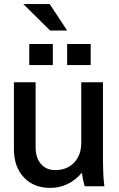

<svg xmlns="http://www.w3.org/2000/svg" viewBox="-20 -910 579 938"><path d="M394 0Q385 -28 380 -66Q316 8 225 8Q145 8 96.5 -43.5Q48 -95 48 -181V-508H154V-190Q154 -139 180 -109Q206 -79 250 -79Q307 -79 342 -115.5Q377 -152 377 -213V-508H483V-148Q483 -46 490 0ZM94 -890H223L308 -761H225ZM123 -592V-695H238V-592ZM308 -592V-695H423V-592Z"/></svg>

Font: LT Superior Semi-bold
Style: Regular
Weight: 600
Designer: Daniel Lyons
Foundry: LyonsType
Version: Version 1.0